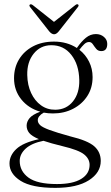

<svg xmlns="http://www.w3.org/2000/svg" viewBox="-20 -660 540 930"><path d="M320.5 0.5Q405.5 21 436.8 48.8Q468 76.5 468 119.5Q468 176.5 410.5 213.2Q353 250 248 250Q134 250 80 216Q26 182 26 132Q26 93 58.8 62Q91.5 31 168.5 14Q134 -0.5 121.5 -16Q109 -31.5 109 -51.5Q109 -70.5 123.2 -87.8Q137.5 -105 175 -119Q117.5 -135.5 82.8 -179Q48 -222.5 48 -281Q48 -332.5 72.2 -372.5Q96.5 -412.5 140 -435.5Q183.5 -458.5 242 -458.5Q304.5 -458.5 352.5 -427.5L354 -430Q374.5 -459.5 396.2 -477.2Q418 -495 444.5 -495Q467.5 -495 483.5 -481.2Q499.5 -467.5 499.5 -447.5Q499.5 -412.5 470.5 -412.5Q455 -412.5 446 -423.5Q437 -434.5 429.8 -445.5Q422.5 -456.5 411.5 -456.5Q399 -456.5 388.2 -446.2Q377.5 -436 364.5 -419Q394.5 -395.5 411.5 -361.2Q428.5 -327 428.5 -286.5Q428.5 -234.5 403 -195Q377.5 -155.5 334 -133Q290.5 -110.5 236.5 -110.5Q213.5 -110.5 192 -114.5Q163 -98 163 -78Q163 -64.5 174.5 -53.8Q186 -43 219.8 -30.5Q253.5 -18 320.5 0.5ZM227.5 -441Q175.5 -440.5 143 -399.8Q110.5 -359 112 -296.5Q113 -247.5 130.8 -209.5Q148.5 -171.5 178.8 -149.8Q209 -128 248 -128.5Q301.5 -129 333.5 -169Q365.5 -209 364 -272.5Q362.5 -347 325.5 -394.2Q288.5 -441.5 227.5 -441ZM75.5 119.5Q75.5 169 117.8 200.2Q160 231.5 256 231.5Q333 231.5 373.5 206.5Q414 181.5 414 138.5Q414 109.5 387.5 88Q361 66.5 283 48Q225.5 34 190.5 22Q133 33.5 104.2 60Q75.5 86.5 75.5 119.5ZM264.5 -508Q253 -494 242 -494Q230.5 -494 218.5 -508L126 -625.5Q119.5 -634 125 -638Q130 -641.5 138.5 -635.5L241.5 -554L345 -635.5Q353.5 -642 358.5 -638Q363.5 -633.5 357 -625.5Z"/></svg>

Font: Fraunces 72pt S000 Light
Style: Regular
Weight: 300
Version: Version 1.000; ttfautohint (v1.8.3)